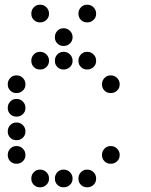

<svg xmlns="http://www.w3.org/2000/svg" viewBox="-20 -808 640 815"><path d="M149 -788Q134 -788 123.5 -777Q113 -766 113 -751V-749Q113 -734 123.5 -723.5Q134 -713 149 -713H151Q166 -713 177 -723.5Q188 -734 188 -749V-751Q188 -766 177 -777Q166 -788 151 -788ZM349 -788Q334 -788 323.5 -777Q313 -766 313 -751V-749Q313 -734 323.5 -723.5Q334 -713 349 -713H351Q366 -713 377 -723.5Q388 -734 388 -749V-751Q388 -766 377 -777Q366 -788 351 -788ZM249 -688Q234 -688 223.5 -677Q213 -666 213 -651V-649Q213 -634 223.5 -623.5Q234 -613 249 -613H251Q266 -613 277 -623.5Q288 -634 288 -649V-651Q288 -666 277 -677Q266 -688 251 -688ZM149 -588Q134 -588 123.5 -577Q113 -566 113 -551V-549Q113 -534 123.5 -523.5Q134 -513 149 -513H151Q166 -513 177 -523.5Q188 -534 188 -549V-551Q188 -566 177 -577Q166 -588 151 -588ZM249 -588Q234 -588 223.5 -577Q213 -566 213 -551V-549Q213 -534 223.5 -523.5Q234 -513 249 -513H251Q266 -513 277 -523.5Q288 -534 288 -549V-551Q288 -566 277 -577Q266 -588 251 -588ZM349 -588Q334 -588 323.5 -577Q313 -566 313 -551V-549Q313 -534 323.5 -523.5Q334 -513 349 -513H351Q366 -513 377 -523.5Q388 -534 388 -549V-551Q388 -566 377 -577Q366 -588 351 -588ZM49 -488Q34 -488 23.5 -477Q13 -466 13 -451V-449Q13 -434 23.5 -423.5Q34 -413 49 -413H51Q66 -413 77 -423.5Q88 -434 88 -449V-451Q88 -466 77 -477Q66 -488 51 -488ZM449 -488Q434 -488 423.5 -477Q413 -466 413 -451V-449Q413 -434 423.5 -423.5Q434 -413 449 -413H451Q466 -413 477 -423.5Q488 -434 488 -449V-451Q488 -466 477 -477Q466 -488 451 -488ZM49 -388Q34 -388 23.5 -377Q13 -366 13 -351V-349Q13 -334 23.5 -323.5Q34 -313 49 -313H51Q66 -313 77 -323.5Q88 -334 88 -349V-351Q88 -366 77 -377Q66 -388 51 -388ZM49 -288Q34 -288 23.5 -277Q13 -266 13 -251V-249Q13 -234 23.5 -223.5Q34 -213 49 -213H51Q66 -213 77 -223.5Q88 -234 88 -249V-251Q88 -266 77 -277Q66 -288 51 -288ZM49 -188Q34 -188 23.5 -177Q13 -166 13 -151V-149Q13 -134 23.5 -123.5Q34 -113 49 -113H51Q66 -113 77 -123.5Q88 -134 88 -149V-151Q88 -166 77 -177Q66 -188 51 -188ZM449 -188Q434 -188 423.5 -177Q413 -166 413 -151V-149Q413 -134 423.5 -123.5Q434 -113 449 -113H451Q466 -113 477 -123.5Q488 -134 488 -149V-151Q488 -166 477 -177Q466 -188 451 -188ZM149 -88Q134 -88 123.5 -77Q113 -66 113 -51V-49Q113 -34 123.5 -23.5Q134 -13 149 -13H151Q166 -13 177 -23.5Q188 -34 188 -49V-51Q188 -66 177 -77Q166 -88 151 -88ZM249 -88Q234 -88 223.5 -77Q213 -66 213 -51V-49Q213 -34 223.5 -23.5Q234 -13 249 -13H251Q266 -13 277 -23.5Q288 -34 288 -49V-51Q288 -66 277 -77Q266 -88 251 -88ZM349 -88Q334 -88 323.5 -77Q313 -66 313 -51V-49Q313 -34 323.5 -23.5Q334 -13 349 -13H351Q366 -13 377 -23.5Q388 -34 388 -49V-51Q388 -66 377 -77Q366 -88 351 -88Z"/></svg>

Font: Doto Rounded
Style: Bold
Weight: 700
Monospace: yes
Version: Version 1.000